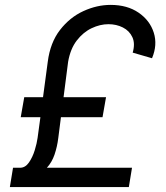

<svg xmlns="http://www.w3.org/2000/svg" viewBox="-20 -757 671 777"><path d="M501.4 0H19.9L32.7 -78.1H61.1Q82.4 -78.1 97.1 -99.4Q111.9 -120.7 120.6 -149.1Q129.3 -177.6 132.1 -198.9L143.5 -282.7H63.9L78.1 -363.6H154.1L173.3 -507.1Q183.2 -584.5 222.8 -635.7Q262.4 -686.8 317.3 -712Q372.2 -737.2 427.6 -737.2Q495 -737.2 540.8 -705.8Q586.6 -674.4 602.3 -624.8Q617.9 -575.3 595.2 -521.3L517 -544Q527.7 -581 515.6 -606.7Q503.6 -632.5 477.3 -645.8Q451 -659.1 419 -659.1Q384.9 -659.1 350.9 -642.9Q316.8 -626.8 290.8 -593.2Q264.9 -559.7 255.7 -507.1L237.2 -363.6H409.1L394.9 -282.7H226.6L215.9 -198.9Q211.6 -163.4 200.8 -131.7Q190 -100.1 169.7 -78.1H514.2Z"/></svg>

Font: Inter UI
Style: Italic
Weight: 400
Italic angle: -9.39999°
Designer: Rasmus Andersson
Foundry: rsms
Version: 3.2;8d6f07862